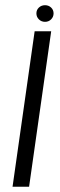

<svg xmlns="http://www.w3.org/2000/svg" viewBox="-20 -710 229 730"><path d="M27.7 0 111.7 -591H174.6L90.6 0ZM151.2 -627Q137.4 -627 127.9 -636.4Q118.4 -645.8 118.4 -659.1Q118.4 -672.4 127.9 -681.3Q137.4 -690.2 151.2 -690.2Q164.9 -690.2 174.3 -681.3Q183.7 -672.4 183.7 -659.1Q183.7 -645.8 174.3 -636.4Q164.9 -627 151.2 -627Z"/></svg>

Font: Alumni Sans Thin
Style: Italic
Weight: 100
Italic angle: -8°
Designer: Robert E. Leuschke
Foundry: Robert E. Leuschke
Version: Version 1.016